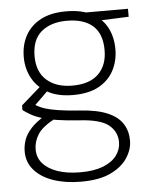

<svg xmlns="http://www.w3.org/2000/svg" viewBox="-52 -553 663 814"><g transform="rotate(-5 279.5 -145.5)"><path d="M261 217Q195 217 143.5 199.5Q92 182 62.5 148.5Q33 115 33 69Q33 44 41.5 19.5Q50 -5 72.5 -29.5Q95 -54 135 -77L175 -60Q118 -30 99 0.5Q80 31 80 64Q80 99 102 124Q124 149 164.5 163Q205 177 261 177Q319 177 357.5 162Q396 147 415.5 121Q435 95 435 64Q435 19 399.5 -9.5Q364 -38 273 -43Q217 -47 179 -53Q141 -59 115 -67.5Q89 -76 71.5 -86Q54 -96 39 -107V-127L128 -205L163 -190L83 -112L81 -132Q93 -125 105.5 -118Q118 -111 137.5 -105Q157 -99 191.5 -93.5Q226 -88 283 -84Q356 -79 399.5 -60Q443 -41 462.5 -10Q482 21 482 61Q482 98 459 134Q436 170 387.5 193.5Q339 217 261 217ZM259 -152Q194 -152 151 -176Q108 -200 86 -240.5Q64 -281 64 -330Q64 -382 86 -422Q108 -462 151 -485Q194 -508 259 -508Q326 -508 369 -485Q412 -462 433 -422Q454 -382 454 -330Q454 -281 433 -240.5Q412 -200 369 -176Q326 -152 259 -152ZM259 -192Q333 -192 370.5 -229Q408 -266 408 -330Q408 -400 369.5 -434Q331 -468 259 -468Q191 -468 150.5 -434Q110 -400 110 -330Q110 -263 150.5 -227.5Q191 -192 259 -192ZM347 -455 329 -496H522V-462Z"/></g></svg>

Font: DM Sans 36pt ExtraLight
Style: Regular
Weight: 250
Designer: Colophon Foundry, Jonny Pinhorn
Foundry: Colophon Foundry
Version: Version 4.004;gftools[0.9.30]